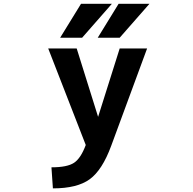

<svg xmlns="http://www.w3.org/2000/svg" viewBox="-20 -784 1040 1033"><path d="M264.6 229.5 256.8 116.2Q341.8 116.2 378.4 91.8Q415 67.4 441.4 -3.9L239.3 -523.4H392.6L507.8 -155.3L624 -523.4H771.5L578.1 1Q530.3 130.9 462.9 180.2Q395.5 229.5 264.6 229.5ZM416 -763.7H582L421.9 -581.1H303.7ZM618.2 -763.7H784.2L624 -581.1H505.9Z"/></svg>

Font: Gen Shin Gothic Monospace Bold
Style: Bold
Weight: 700
Designer: [Source Han Sans]
Ryoko NISHIZUKA  (kana & ideographs); Paul D. Hunt (Latin, Greek & Cyrillic); Wenlong ZHANG  (bopomofo
Version: Version 1.002.20150607